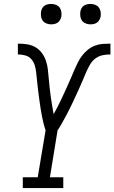

<svg xmlns="http://www.w3.org/2000/svg" viewBox="-20 -957 582 977"><path d="M96 0V-55H172L212 -294Q206 -311 201.5 -329Q197 -347 193.5 -365.5Q190 -384 187 -402.5Q184 -421 181.5 -439.5Q179 -458 176.5 -476.5Q174 -495 172 -514Q170 -533 168 -551.5Q166 -570 164 -589Q162 -608 156.5 -625.5Q151 -643 139 -656.5Q127 -670 108.5 -675Q90 -680 71 -680V-735Q95 -735 118 -731.5Q141 -728 160 -717Q179 -706 192.5 -688Q206 -670 213.5 -648.5Q221 -627 223.5 -604Q226 -581 228 -558Q230 -535 232.5 -512Q235 -489 238 -466.5Q241 -444 245 -421Q249 -398 253 -376Q263 -394 272.5 -412.5Q282 -431 291 -450Q300 -469 308.5 -487.5Q317 -506 325.5 -525Q334 -544 342 -562.5Q350 -581 358 -600Q366 -619 375.5 -638Q385 -657 397.5 -673.5Q410 -690 426.5 -703.5Q443 -717 462.5 -724.5Q482 -732 502 -733.5Q522 -735 542 -735V-680Q522 -680 502 -676Q482 -672 465 -659Q448 -646 437.5 -627.5Q427 -609 419 -590.5Q411 -572 403 -553Q395 -534 386.5 -515Q378 -496 369.5 -477.5Q361 -459 352 -440Q343 -421 334 -402.5Q325 -384 315 -366Q305 -348 295 -329.5Q285 -311 273 -294L234 -55H302V0ZM440 -833Q428 -833 416.5 -837.5Q405 -842 398 -851Q391 -860 389 -872.5Q387 -885 389 -898Q390 -906 394.5 -914.5Q399 -923 406.5 -928Q414 -933 423 -935Q432 -937 440 -937Q453 -937 464.5 -932.5Q476 -928 483 -919Q490 -910 492 -897.5Q494 -885 492 -872Q490 -864 485.5 -855.5Q481 -847 473.5 -842Q466 -837 457.5 -835Q449 -833 440 -833ZM240 -833Q228 -833 216.5 -837.5Q205 -842 198 -851Q191 -860 189 -872.5Q187 -885 189 -898Q190 -906 194.5 -914.5Q199 -923 206.5 -928Q214 -933 223 -935Q232 -937 240 -937Q253 -937 264.5 -932.5Q276 -928 283 -919Q290 -910 292 -897.5Q294 -885 292 -872Q290 -864 285.5 -855.5Q281 -847 273.5 -842Q266 -837 257.5 -835Q249 -833 240 -833Z"/></svg>

Font: Iosevka Curly Slab LtObl
Style: Regular
Weight: 300
Italic angle: -9°
Monospace: yes
Designer: Belleve Invis
Foundry: Belleve Invis
Version: Version 11.0.0; ttfautohint (v1.8.3)